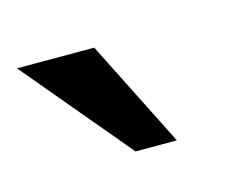

<svg xmlns="http://www.w3.org/2000/svg" viewBox="-65 -815 357 272"><g transform="rotate(-15 113.5 -678.5)"><path d="M106.4 -599.6 -25.4 -756.8H87.9L167 -599.6Z"/></g></svg>

Font: Namkio Khamti Book
Style: Bold
Weight: 800
Designer: Debbi Hosken
Foundry: SIL International
Version: Version 3.917